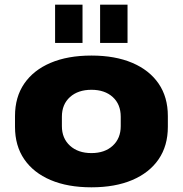

<svg xmlns="http://www.w3.org/2000/svg" viewBox="-20 -788 779 819"><path d="M370 11Q269 11 196 -20Q123 -51 83.5 -108.5Q44 -166 44 -247V-293Q44 -374 83.5 -431.5Q123 -489 196 -520Q269 -551 370 -551Q471 -551 544 -520Q617 -489 656.5 -431.5Q696 -374 696 -293V-247Q696 -166 656.5 -108.5Q617 -51 544 -20Q471 11 370 11ZM370 -135Q427 -135 461 -166.5Q495 -198 495 -250V-290Q495 -343 461 -374Q427 -405 370 -405Q313 -405 278.5 -374Q244 -343 244 -290V-250Q244 -198 278.5 -166.5Q313 -135 370 -135ZM332 -768V-605H215V-768ZM524 -768V-605H407V-768Z"/></svg>

Font: Pathway Extreme 28pt ExtraBold
Style: Regular
Weight: 800
Designer: Eduardo Rodriguez Tunni
Foundry: Eduardo Rodriguez Tunni
Version: Version 1.001;gftools[0.9.26]